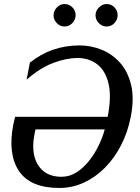

<svg xmlns="http://www.w3.org/2000/svg" viewBox="-20 -911 689 947"><path d="M272.9 16.1Q130.4 16.1 74 -66.9Q17.6 -149.9 45.4 -295.9Q46.9 -303.7 50.8 -319.3Q54.7 -335 54.7 -335H511.2Q530.8 -436.5 514.9 -500.5Q499 -564.5 458.3 -594.7Q417.5 -625 362.3 -625Q309.1 -625 244.4 -601.3Q179.7 -577.6 111.3 -518.1L127.4 -602.1Q182.1 -645.5 243.4 -666.3Q304.7 -687 372.1 -687Q428.7 -687 481.2 -665.8Q533.7 -644.5 572.3 -601.3Q610.8 -558.1 626.7 -491.7Q642.6 -425.3 625 -335Q610.4 -259.3 577.4 -195.1Q544.4 -130.9 497.3 -83.5Q450.2 -36.1 393.1 -10Q335.9 16.1 272.9 16.1ZM283.7 -39.1Q324.2 -39.1 358.9 -61.8Q393.6 -84.5 421.4 -120.4Q449.2 -156.2 468.3 -196.8Q487.3 -237.3 496.6 -272.9H154.8L148.9 -242.2Q138.2 -185.5 149.9 -139.4Q161.6 -93.3 195.3 -66.2Q229 -39.1 283.7 -39.1ZM560.1 -836.4Q560.1 -814 544.4 -797.1Q528.8 -780.3 505.9 -780.3Q483.4 -780.3 467.3 -797.1Q451.2 -814 451.2 -836.4Q451.2 -857.4 468 -874.3Q484.9 -891.1 505.9 -891.1Q528.8 -891.1 544.4 -875Q560.1 -858.9 560.1 -836.4ZM353 -836.4Q353 -814 336.9 -797.1Q320.8 -780.3 297.9 -780.3Q276.4 -780.3 260.3 -796.9Q244.1 -813.5 244.1 -835.4Q244.1 -856.9 260.3 -874Q276.4 -891.1 297.9 -891.1Q320.8 -891.1 336.9 -875Q353 -858.9 353 -836.4Z"/></svg>

Font: Charis
Style: Italic
Weight: 400
Italic angle: -11°
Designer: Walt Agee, Miriam Martin, Annie Olsen, Victor Gaultney, Lorna Priest, Alan Ward, Bob Hallissy, Martin Hosken, Sharon Cor
Foundry: SIL Global
Version: Version 7.000